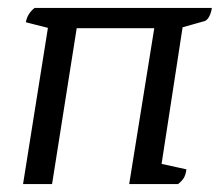

<svg xmlns="http://www.w3.org/2000/svg" viewBox="-20 -463 553 483"><path d="M513 -443Q511 -430 506 -421Q501 -412 495 -410L431 -392L441 -405L385 -41L376 -53L449 -37Q447 -23 442.5 -15.5Q438 -8 428 0H305L370 -404L379 -392H162L175 -405L111 0H38L102 -402L112 -390L45 -407Q49 -429 67 -443Z"/></svg>

Font: Petrona
Style: Italic
Weight: 400
Italic angle: -9°
Designer: Ringo R. Seeber
Foundry: Ringo R. Seeber
Version: Version 2.001; ttfautohint (v1.8.3)